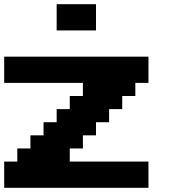

<svg xmlns="http://www.w3.org/2000/svg" viewBox="-20 -895 852 915"><path d="M0 0H687.5V-125H312.5V-187.5H375V-250H437.5V-312.5H500V-375H562.5V-437.5H625V-500H687.5V-625H0V-500H375V-437.5H312.5V-375H250V-312.5H187.5V-250H125V-187.5H62.5V-125H0ZM250 -750H437.5V-875H250Z"/></svg>

Font: Faithful 32x
Style: Semibold
Weight: 400
Foundry: Faithful Resource Pack
Version: Version 1.0; January 27, 2023